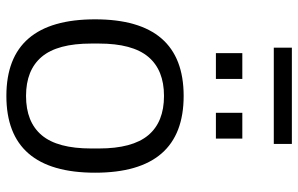

<svg xmlns="http://www.w3.org/2000/svg" viewBox="-185 -729 926 596"><g transform="rotate(90 278.0 -431.0)"><path d="M127.9 -817.9V-874H426.8V-817.9ZM145 -638.2V-720.2H225.1V-638.2ZM330.1 -638.2V-720.2H410.2V-638.2ZM277.8 12.2Q40 12.2 40 -263.2Q40 -538.1 277.8 -538.1Q516.1 -538.1 516.1 -263.2Q516.1 12.2 277.8 12.2ZM277.8 -48.8Q358.9 -48.8 399.9 -97.7Q440.9 -146.5 440.9 -251V-274.9Q440.9 -378.9 399.9 -428Q358.9 -477.1 277.8 -477.1Q197.3 -477.1 156.2 -428Q115.2 -378.9 115.2 -274.9V-251Q115.2 -146.5 156.2 -97.7Q197.3 -48.8 277.8 -48.8Z"/></g></svg>

Font: Archivo Light
Style: Regular
Weight: 300
Designer: Hector Gatti
Foundry: Omnibus-Type
Version: Version 2.001